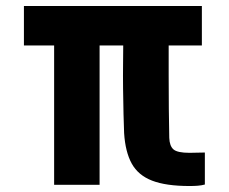

<svg xmlns="http://www.w3.org/2000/svg" viewBox="-20 -618 765 642"><path d="M161 0V-466H60V-598H655V-466H544Q544 -423 544 -366.5Q544 -310 544.5 -254.5Q545 -199 546 -157Q547 -130 560 -118.5Q573 -107 614 -107Q627 -107 638.5 -107.5Q650 -108 665 -108V-1Q654 2 641.5 3Q629 4 614 4Q535 4 488.5 -14Q442 -32 420.5 -71Q399 -110 395 -173Q394 -197 393 -237Q392 -277 391.5 -322Q391 -367 391.5 -404.5Q392 -442 392 -461V-466H313V0Z"/></svg>

Font: Big Shoulders Text Black
Style: Regular
Weight: 900
Designer: Patric King
Foundry: XO Type Co
Version: Version 1.000; ttfautohint (v1.8.2)